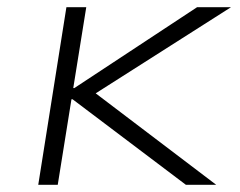

<svg xmlns="http://www.w3.org/2000/svg" viewBox="-20 -512 664 532"><path d="M86 0 164 -492H219L183 -268H186L526 -492H620L232 -245L218 -274L579 0H495L181 -237H178L140 0Z"/></svg>

Font: Nunito Sans 7pt Expanded ExtraLight
Style: Italic
Weight: 250
Width: 7
Italic angle: -9°
Designer: Vernon Adams
Foundry: Vernon Adams
Version: Version 3.101;gftools[0.9.27]